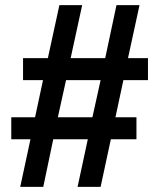

<svg xmlns="http://www.w3.org/2000/svg" viewBox="-20 -718 622 750"><path d="M59 12 99 -174H24V-260H117L148 -405H70V-491H167L212 -698H301L256 -491H391L435 -698H525L480 -491H558V-405H462L431 -260H513V-174H413L373 12H283L323 -174H188L149 12ZM206 -260H341L373 -405H238Z"/></svg>

Font: Archivo SemiBold Medium
Style: Regular
Weight: 500
Version: Version 2.001